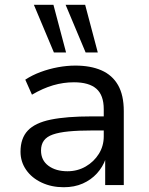

<svg xmlns="http://www.w3.org/2000/svg" viewBox="-20 -776 623 805"><path d="M247 9Q196 9 154.5 -10.5Q113 -30 89.5 -64Q66 -98 66 -140Q66 -196 96.5 -228.5Q127 -261 193 -274.5Q259 -288 364 -288H429V-229H367Q309 -229 268 -225Q227 -221 201.5 -212Q176 -203 164 -186.5Q152 -170 152 -145Q152 -104 183 -81Q214 -58 263 -58Q305 -58 339.5 -78Q374 -98 394.5 -131Q415 -164 415 -204V-318Q415 -377 384 -404Q353 -431 290 -431Q246 -431 203 -418.5Q160 -406 114 -379L86 -442Q115 -461 150 -474Q185 -487 222.5 -494Q260 -501 296 -501Q360 -501 405.5 -481Q451 -461 475 -419Q499 -377 499 -310V0H421V-110H423Q411 -76 386.5 -49Q362 -22 327 -6.5Q292 9 247 9ZM339 -556 255 -756H337L390 -556ZM206 -556 122 -756H204L257 -556Z"/></svg>

Font: Nunito Sans 9pt
Style: Regular
Weight: 400
Version: Version 3.101;gftools[0.9.27]